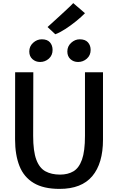

<svg xmlns="http://www.w3.org/2000/svg" viewBox="-20 -1208 760 1236"><path d="M363.5 8Q260 8 196.8 -30Q133.5 -68 105.2 -139.5Q77 -211 77 -311L77.5 -743H194.5L193.5 -333.5Q193.5 -234 213.8 -180Q234 -126 272.8 -105Q311.5 -84 367 -84Q417 -84 452.8 -105.2Q488.5 -126.5 507.8 -180.5Q527 -234.5 527 -333.5V-743H643V-309Q643 -156 574 -74Q505 8 363.5 8ZM238 -809Q209.5 -809 189 -827.2Q168.5 -845.5 168.5 -876.5Q168.5 -910 193.2 -932.5Q218 -955 249 -955Q284.5 -955 301.5 -935.5Q318.5 -916 318.5 -886.5Q318.5 -852 294.5 -830.5Q270.5 -809 238 -809ZM482.5 -809Q453.5 -809 433.5 -827.2Q413.5 -845.5 413.5 -876.5Q413.5 -910 438.2 -932.5Q463 -955 493 -955Q528.5 -955 546 -935.5Q563.5 -916 563.5 -886.5Q563.5 -852 539.2 -830.5Q515 -809 482.5 -809ZM336 -987.5 286 -1034Q287 -1035 304 -1050.2Q321 -1065.5 345 -1087.5Q369 -1109.5 393.2 -1131.8Q417.5 -1154 434 -1170Q450.5 -1186 451.5 -1188L527 -1123Q504.5 -1099.5 470.2 -1071.8Q436 -1044 400 -1020.8Q364 -997.5 336 -987.5Z"/></svg>

Font: Merriweather Sans
Style: Regular
Weight: 400
Designer: Eben Sorkin
Foundry: Eben Sorkin
Version: Version 1.008; ttfautohint (v1.7.19-72a1) -l 8 -r 50 -G 200 